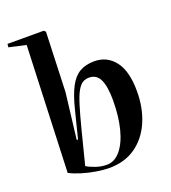

<svg xmlns="http://www.w3.org/2000/svg" viewBox="-141 -872 882 990"><g transform="rotate(-20 300.0 -376.5)"><path d="M289 14Q258 14 218.5 7.5Q179 1 141.5 -10.5Q104 -22 78 -36L105 -728L12 -749L14 -767H213L222 -758L210 -431L180 -180L187 -179L225 -330Q243 -403 266 -447Q289 -491 322 -510.5Q355 -530 403 -530Q473 -530 515.5 -475Q558 -420 558 -310Q558 -217 526 -143.5Q494 -70 434 -28Q374 14 289 14ZM349 -460Q329 -460 313.5 -450.5Q298 -441 284 -416Q270 -391 255.5 -344Q241 -297 222 -223L175 -38Q194 -26 223.5 -16Q253 -6 283 -6Q326 -6 358.5 -45Q391 -84 408.5 -152.5Q426 -221 426 -309Q426 -384 408 -422Q390 -460 349 -460Z"/></g></svg>

Font: Literata 72pt SemiBold
Style: Italic
Weight: 600
Italic angle: -2°
Designer: Latin by Veronika Burian and Jose Scaglione. Greek by Irene Vlachou. Cyrillic by Vera Evstafieva
Foundry: TypeTogether
Version: Version 3.002